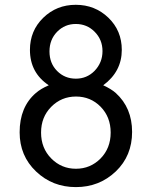

<svg xmlns="http://www.w3.org/2000/svg" viewBox="-20 -762 626 792"><path d="M293 -437.5Q337.9 -437.5 369.6 -469.2Q402.8 -503.4 402.8 -551.3Q402.8 -598.6 370.1 -631.3Q338.4 -663.1 292.7 -663.1Q247.1 -663.1 215.6 -630.9Q184.1 -598.6 184.1 -549.8Q184.1 -501 215.6 -469.2Q247.1 -437.5 293 -437.5ZM395 -108.4Q436.5 -150.9 436.5 -215.1Q436.5 -279.3 395 -321.8Q353.5 -363.8 293.5 -363.8Q233.4 -363.8 191.4 -321.5Q149.4 -279.3 149.4 -215.1Q149.4 -150.9 191.4 -108.4Q233.4 -65.9 293.2 -65.9Q353 -65.9 395 -108.4ZM405.8 -410.2Q439 -395 457.5 -378.4Q524.9 -317.4 524.9 -217.8Q524.9 -119.1 457.5 -54.7Q389.6 9.8 293 9.8Q196.3 9.8 128.7 -54.7Q61 -119.1 61 -216.3Q61 -320.8 127.9 -378.4Q148.9 -396.5 181.2 -410.2Q103.5 -461.9 103.5 -556.2Q103.5 -635.3 158.4 -688.7Q213.4 -742.2 292.5 -742.2Q371.6 -742.2 427 -689Q482.4 -635.7 482.4 -556.2Q482.4 -466.8 405.8 -410.2Z"/></svg>

Font: Simply Mono
Style: Book
Weight: 400
Designer: Wojciech Kalinowski "wmk69" (wmk69@o2.pl)
Foundry: Wojciech Kalinowski "wmk69" (wmk69@o2.pl)
Version: Version 1.0.0